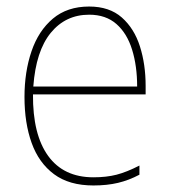

<svg xmlns="http://www.w3.org/2000/svg" viewBox="-20 -558 521 588"><path d="M253 -538Q315 -538 353 -504.5Q391 -471 408.5 -416Q426 -361 426 -295V-269H81Q80 -146 127.5 -80.5Q175 -15 266 -15Q306 -15 337 -23Q368 -31 407 -51V-23Q375 -6 341.5 2Q308 10 266 10Q192 10 145.5 -24.5Q99 -59 77 -120Q55 -181 55 -261Q55 -338 76.5 -401Q98 -464 142 -501Q186 -538 253 -538ZM253 -513Q181 -513 135.5 -457.5Q90 -402 82 -293H400Q400 -356 384.5 -406Q369 -456 336.5 -484.5Q304 -513 253 -513Z"/></svg>

Font: Noto Sans Myanmar UI SemiCondensed Thin
Style: Regular
Weight: 100
Width: 4
Designer: Monotype Design Team
Foundry: Monotype Imaging Inc.
Version: Version 2.103; ttfautohint (v1.8.4.7-5d5b)